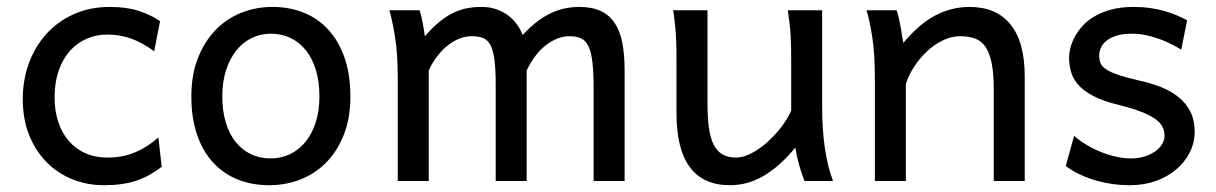

<svg xmlns="http://www.w3.org/2000/svg" viewBox="-20 -528 3546 560"><path d="M451.7 -41.5Q433.1 -27.3 414.8 -17.3Q396.5 -7.3 376.5 -0.7Q356.4 5.9 333.5 9Q310.5 12.2 283.2 12.2Q233.9 12.2 190.9 -5.1Q147.9 -22.5 115.7 -55.2Q83.5 -87.9 64.9 -134.3Q46.4 -180.7 46.4 -239.3Q46.4 -294.4 64.2 -343.3Q82 -392.1 115 -428.7Q147.9 -465.3 195.1 -486.6Q242.2 -507.8 300.3 -507.8Q349.1 -507.8 384.5 -496.3Q419.9 -484.9 446.8 -466.3L429.7 -378.4Q396.5 -402.8 363.8 -415Q331.1 -427.2 293 -427.2Q260.3 -427.2 232.2 -414.8Q204.1 -402.3 183.3 -378.9Q162.6 -355.5 150.9 -321.3Q139.2 -287.1 139.2 -244.1Q139.2 -204.6 149.9 -172.4Q160.6 -140.1 180.7 -116.9Q200.7 -93.8 229 -81.1Q257.3 -68.4 293 -68.4Q337.4 -68.4 373.5 -83.5Q409.7 -98.6 441.9 -127Z M628.4 -246.6Q628.4 -204.1 638.7 -170.4Q648.9 -136.7 667.7 -113.5Q686.5 -90.3 712.4 -78.1Q738.3 -65.9 770 -65.9Q799.3 -65.9 825.2 -78.1Q851.1 -90.3 870.4 -113.5Q889.6 -136.7 900.6 -170.4Q911.6 -204.1 911.6 -246.6Q911.6 -289.6 901.4 -323.5Q891.1 -357.4 872.3 -381.1Q853.5 -404.8 827.4 -417.2Q801.3 -429.7 770 -429.7Q740.2 -429.7 714.4 -417.2Q688.5 -404.8 669.4 -381.1Q650.4 -357.4 639.4 -323.5Q628.4 -289.6 628.4 -246.6ZM538.1 -246.6Q538.1 -309.6 557.1 -358.2Q576.2 -406.7 608.4 -440.2Q640.6 -473.6 683.6 -490.7Q726.6 -507.8 774.9 -507.8Q825.2 -507.8 866.9 -490.7Q908.7 -473.6 938.7 -440.2Q968.8 -406.7 985.4 -358.2Q1002 -309.6 1002 -246.6Q1002 -183.6 982.9 -135.3Q963.9 -86.9 931.6 -54.2Q899.4 -21.5 856.4 -4.6Q813.5 12.2 765.1 12.2Q714.8 12.2 673.1 -4.6Q631.3 -21.5 601.3 -54.2Q571.3 -86.9 554.7 -135.3Q538.1 -183.6 538.1 -246.6Z M1516.1 0H1425.8V-278.3Q1425.8 -323.7 1422.4 -351.8Q1418.9 -379.9 1410.9 -395.8Q1402.8 -411.6 1389.2 -417Q1375.5 -422.4 1355 -422.4Q1336.9 -422.4 1318.8 -415Q1300.8 -407.7 1284.4 -394.3Q1268.1 -380.9 1254.2 -362.5Q1240.2 -344.2 1230.5 -322.3V0H1140.1V-300.3Q1140.1 -372.6 1131.8 -422.6Q1123.5 -472.7 1115.7 -498H1203.6Q1209 -482.4 1212.9 -461.2Q1216.8 -439.9 1219.2 -422.4Q1241.7 -448.2 1262.2 -464.8Q1282.7 -481.4 1303 -491Q1323.2 -500.5 1343.3 -504.2Q1363.3 -507.8 1384.3 -507.8Q1408.2 -507.8 1427.7 -501Q1447.3 -494.1 1462.2 -482.9Q1477.1 -471.7 1487.8 -456.8Q1498.5 -441.9 1504.4 -425.8Q1527.3 -450.7 1548.8 -466.6Q1570.3 -482.4 1590.8 -491.5Q1611.3 -500.5 1631.1 -504.2Q1650.9 -507.8 1669.9 -507.8Q1707 -507.8 1732.4 -495.8Q1757.8 -483.9 1773.2 -460.4Q1788.6 -437 1795.2 -402.3Q1801.8 -367.7 1801.8 -322.3V0H1711.4V-268.6Q1711.4 -315.9 1708 -345.7Q1704.6 -375.5 1696.5 -392.6Q1688.5 -409.7 1674.8 -416Q1661.1 -422.4 1640.6 -422.4Q1622.6 -422.4 1605 -415.3Q1587.4 -408.2 1571 -395.3Q1554.7 -382.3 1540.8 -363.8Q1526.9 -345.2 1516.1 -322.3Z M2326.7 0Q2323.2 -8.3 2319.3 -19.5Q2315.4 -30.8 2311.8 -43.5Q2308.1 -56.2 2304.9 -70.1Q2301.8 -84 2299.8 -97.7Q2255.4 -43.5 2208.3 -15.6Q2161.1 12.2 2109.4 12.2Q1953.1 12.2 1953.1 -197.8V-341.8Q1953.1 -365.2 1952.9 -384.3Q1952.6 -403.3 1951.7 -421.1Q1950.7 -439 1948.7 -457.5Q1946.8 -476.1 1943.4 -498H2043.5V-227.1Q2043.5 -185.5 2047.6 -155.5Q2051.8 -125.5 2061.5 -106.2Q2071.3 -86.9 2087.2 -77.6Q2103 -68.4 2126.5 -68.4Q2147.9 -68.4 2172.4 -81.3Q2196.8 -94.2 2219 -114.3Q2241.2 -134.3 2259.5 -158.4Q2277.8 -182.6 2287.6 -205.1V-341.8Q2287.6 -365.7 2287.4 -385Q2287.1 -404.3 2286.1 -421.9Q2285.2 -439.5 2283.2 -457.5Q2281.2 -475.6 2277.8 -498H2377.9V-219.7Q2377.9 -148.4 2386 -95Q2394 -41.5 2409.7 0Z M2878.4 0V-268.6Q2878.4 -314.5 2872.3 -344.2Q2866.2 -374 2854.2 -391.4Q2842.3 -408.7 2824 -415.5Q2805.7 -422.4 2780.8 -422.4Q2754.4 -422.4 2729.2 -409.9Q2704.1 -397.5 2683.1 -377.7Q2662.1 -357.9 2646 -333Q2629.9 -308.1 2622.1 -283.2V0H2531.7V-300.3Q2531.7 -372.6 2523.7 -422.6Q2515.6 -472.7 2507.3 -498H2595.2Q2598.1 -490.2 2601.1 -477.8Q2604 -465.3 2606.4 -451.7Q2608.9 -438 2610.8 -424.8L2614.7 -402.8Q2661.1 -458.5 2708.5 -483.2Q2755.9 -507.8 2807.6 -507.8Q2885.7 -507.8 2927.2 -456.8Q2968.8 -405.8 2968.8 -305.2V0Z M3425.3 -383.3Q3413.1 -390.6 3397.5 -398.7Q3381.8 -406.7 3363.5 -413.6Q3345.2 -420.4 3324.5 -425Q3303.7 -429.7 3281.2 -429.7Q3254.4 -429.7 3236.1 -423.8Q3217.8 -418 3206.8 -408.9Q3195.8 -399.9 3190.9 -388.4Q3186 -377 3186 -366.2Q3186 -353.5 3189.9 -343.8Q3193.8 -334 3206.3 -325.7Q3218.8 -317.4 3241.7 -309.6Q3264.6 -301.8 3303.2 -293Q3336.4 -285.6 3365.7 -274.2Q3395 -262.7 3417 -245.1Q3439 -227.5 3451.7 -202.9Q3464.4 -178.2 3464.4 -144Q3464.4 -110.8 3449.7 -82.5Q3435.1 -54.2 3409.7 -33Q3384.3 -11.7 3350.1 0.2Q3315.9 12.2 3276.4 12.2Q3246.6 12.2 3219 7.8Q3191.4 3.4 3167.2 -4.4Q3143.1 -12.2 3123 -22.5Q3103 -32.7 3088.4 -43.9L3112.8 -131.8Q3129.4 -117.2 3150.1 -105Q3170.9 -92.8 3192.9 -84Q3214.8 -75.2 3237.1 -70.6Q3259.3 -65.9 3278.8 -65.9Q3300.3 -65.9 3318.1 -71.5Q3335.9 -77.1 3348.9 -86.2Q3361.8 -95.2 3369.1 -107.2Q3376.5 -119.1 3376.5 -131.8Q3376.5 -145.5 3370.8 -157.5Q3365.2 -169.4 3350.3 -180.4Q3335.4 -191.4 3309.3 -201.7Q3283.2 -211.9 3242.2 -222.2Q3197.8 -232.9 3169.7 -247.6Q3141.6 -262.2 3125.7 -279.8Q3109.9 -297.4 3104 -317.9Q3098.1 -338.4 3098.1 -361.3Q3098.1 -372.6 3101.8 -387.7Q3105.5 -402.8 3114 -419.2Q3122.6 -435.5 3136.5 -451.4Q3150.4 -467.3 3171.4 -479.7Q3192.4 -492.2 3220.7 -500Q3249 -507.8 3286.1 -507.8Q3312.5 -507.8 3335.7 -504.4Q3358.9 -501 3378.2 -495.4Q3397.5 -489.7 3413.6 -482.7Q3429.7 -475.6 3442.4 -468.8Z"/></svg>

Font: Andika Am
Style: Regular
Weight: 400
Designer: Victor Gaultney, Annie Olsen, Julie Remington, Don Collingsworth, Eric Hays, Becca Hirsbrunner
Foundry: SIL International
Version: Version 5.000